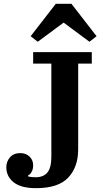

<svg xmlns="http://www.w3.org/2000/svg" viewBox="-20 -970 538 1002"><path d="M168 12Q90 12 51.5 -18.5Q13 -49 13 -97Q13 -127 32 -149Q51 -171 86 -171Q115 -171 134 -153Q153 -135 153 -107Q153 -87 145 -73Q137 -59 126 -54V-50Q134 -47 144.5 -46Q155 -45 166 -45Q207 -45 227.5 -70Q248 -95 248 -152V-638H153V-698H459V-638H388V-191Q388 -98 336 -43Q284 12 168 12ZM140 -781 271 -950H353L484 -781L447 -752L312 -852L177 -752Z"/></svg>

Font: IBM Plex Serif SemiBold
Style: Regular
Weight: 600
Designer: Mike Abbink, Paul van der Laan, Pieter van Rosmalen
Foundry: Bold Monday
Version: Version 2.5